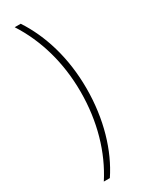

<svg xmlns="http://www.w3.org/2000/svg" viewBox="-256 -871 823 1074"><g transform="rotate(-30 156.0 -333.5)"><path d="M63 165H102C187 38 240 -137 240 -335C240 -533 187 -702 102 -832H63C152 -694 202 -524 202 -335C202 -145 152 28 63 165Z"/></g></svg>

Font: Noto Sans Devanagari SemiCondensed ExtraLight
Style: Regular
Weight: 200
Width: 4
Designer: Jelle Bosma - Monotype Design Team
Foundry: Monotype Imaging Inc.
Version: Version 2.004